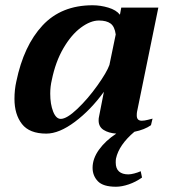

<svg xmlns="http://www.w3.org/2000/svg" viewBox="-20 -499 641 730"><path d="M519 -40Q529 -40 542.5 -43.5Q556 -47 560 -48L554 -23Q530 -6 491 2Q432 52 421 104Q420 109 420 119Q420 142 432.5 153Q445 164 468 164Q477 164 490.5 160.5Q504 157 515 152L520 176Q496 193 469.5 202Q443 211 421 211Q372 211 352 190Q332 169 332 139Q332 104 356.5 70Q381 36 422 9Q393 7 374 -5Q355 -17 355 -41Q355 -49 356 -53L375 -150Q325 -81 265 -36Q205 9 156 9Q92 9 63.5 -27.5Q35 -64 35 -123Q35 -158 42 -189Q70 -325 141.5 -402Q213 -479 332 -479Q362 -479 392 -470Q422 -461 436 -443L441 -470H582L501 -74Q500 -69 500 -60Q500 -40 519 -40ZM420 -368Q416 -398 400.5 -409.5Q385 -421 356 -421Q324 -421 287.5 -394Q251 -367 221 -315.5Q191 -264 177 -195Q171 -170 171 -143Q171 -103 182 -75Q193 -47 211 -47Q234 -47 274 -85Q314 -123 350 -173.5Q386 -224 396 -252Z"/></svg>

Font: Taviraj SemiBold
Style: Italic
Weight: 600
Italic angle: -12°
Designer: Katatrad Team
Foundry: CadsonDemak
Version: Version 1.001